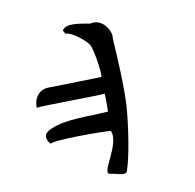

<svg xmlns="http://www.w3.org/2000/svg" viewBox="-154 -859 1067 1049"><g transform="rotate(30 380.0 -334.5)"><path d="M406 -365C430 -341 450 -313 471 -289C397 -215 295 -142 252 -57C233 -23 232 11 288 20C288 -2 489 -172 537 -205C614 -171 608 28 651 0C686 -24 738 -33 721 -64C693 -136 611 -272 544 -365C486 -444 367 -572 294 -648C277 -682 189 -716 147 -657C88 -622 30 -592 36 -549L57 -541C82 -565 182 -566 208 -554C239 -540 327 -464 346 -435L123 -239C84 -204 88 -150 124 -112C126 -122 400 -352 406 -365Z"/></g></svg>

Font: Philokalia
Style: Regular
Weight: 400
Version: Version 001.010